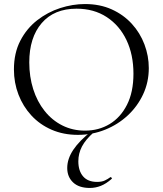

<svg xmlns="http://www.w3.org/2000/svg" viewBox="-20 -656 806 951"><path d="M366 12Q294 12 235.5 -13.5Q177 -39 135.5 -84Q94 -129 71.5 -187.5Q49 -246 49 -312Q49 -393 80.5 -454Q112 -515 164 -555.5Q216 -596 278 -616Q340 -636 401 -636Q475 -636 533.5 -609.5Q592 -583 633 -538Q674 -493 695.5 -436Q717 -379 717 -319Q717 -249 689 -189Q661 -129 612.5 -84Q564 -39 500.5 -13.5Q437 12 366 12ZM401 -9Q469 -9 523 -41.5Q577 -74 609 -137Q641 -200 641 -291Q641 -385 606.5 -457.5Q572 -530 508.5 -571.5Q445 -613 359 -613Q248 -613 186.5 -541.5Q125 -470 125 -347Q125 -276 144.5 -214.5Q164 -153 201 -106.5Q238 -60 289 -34.5Q340 -9 401 -9ZM433 -6 445 -1Q404 35 386 69.5Q368 104 368 143Q368 190 391.5 217.5Q415 245 461 245Q484 245 499 238Q514 231 526 222Q529 220 532.5 224Q536 228 533 230Q506 254 479.5 264.5Q453 275 425 275Q371 275 342 247.5Q313 220 313 176Q313 131 343 86Q373 41 433 -6Z"/></svg>

Font: Cormorant Light
Style: Regular
Weight: 400
Version: Version 4.000